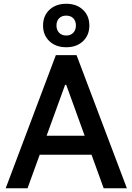

<svg xmlns="http://www.w3.org/2000/svg" viewBox="-20 -1000 703 1020"><path d="M332 -749Q276.7 -749 242.7 -781Q208.7 -813 208.7 -864.3Q208.7 -916 242.7 -948Q276.8 -980 332 -980Q387 -980 420.8 -948Q454.7 -916 454.7 -864.3Q454.7 -813 420.8 -781Q387 -749 332 -749ZM331.8 -811.3Q355.7 -811.3 369.5 -826.3Q383.3 -841.3 383.3 -864.3Q383.3 -888.3 369.5 -902.7Q355.7 -917 331.8 -917Q307.7 -917 293.8 -902.7Q280 -888.4 280 -864.4Q280 -841.3 293.8 -826.3Q307.7 -811.3 331.8 -811.3ZM332 -549H325.7L126.3 0H10.3L276.7 -707H386.7L654 0H530.7ZM519 -178H140.3V-279H519Z"/></svg>

Font: Asta Sans Light
Style: Regular
Weight: 300
Designer: 42dot
Version: Version 1.000